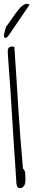

<svg xmlns="http://www.w3.org/2000/svg" viewBox="-29 -980 174 1001"><path d="M56.6 -22.5Q55.7 -47.9 51.8 -101.1Q47.9 -154.3 43.5 -221.2Q39.1 -288.1 34.7 -361.8Q30.3 -435.5 25.9 -502.9Q21.5 -570.3 17.1 -623.5Q12.7 -676.8 11.7 -702.1V-714.8Q11.7 -737.3 34.2 -737.3Q36.1 -737.3 40 -736.8Q43.9 -736.3 45.9 -736.3Q51.8 -651.4 56.6 -573.2Q61.5 -495.1 66.4 -418Q71.3 -340.8 77.1 -263.2Q83 -185.5 90.8 -101.6Q101.6 -90.8 102.5 -76.7Q103.5 -62.5 103.5 -47.9Q103.5 -41 103 -32.7Q102.5 -24.4 99.6 -17.1Q96.7 -9.8 90.3 -4.4Q84 1 74.2 1Q65.4 1 62 -5.9Q58.6 -12.7 56.6 -22.5ZM11.7 -789.1 -1 -781.2Q-10.7 -786.1 -8.3 -798.3Q-5.9 -810.5 -3.9 -818.4Q-2.9 -821.3 -1 -829.1Q1 -836.9 2.9 -840.8Q8.8 -847.7 17.1 -859.9Q25.4 -872.1 33.7 -884.3Q42 -896.5 50.3 -907.2Q58.6 -918 63.5 -924.8Q68.4 -930.7 73.7 -937Q79.1 -943.4 86.4 -949.2Q93.8 -955.1 101.1 -958Q108.4 -960.9 115.2 -960Q117.2 -959 120.1 -957.5Q123 -956.1 125 -955.1Z"/></svg>

Font: Waiting for the Sunrise
Style: Regular
Weight: 300
Version: Version 1.001 2001